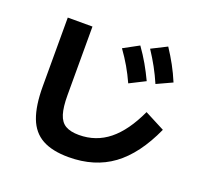

<svg xmlns="http://www.w3.org/2000/svg" viewBox="-145 -985 1289 1213"><g transform="rotate(20 500.0 -379.0)"><path d="M432 57Q323 57 255.5 20Q188 -17 157.5 -97.5Q127 -178 127 -308V-770H293V-308Q293 -229 307.5 -182.5Q322 -136 355.5 -116.5Q389 -97 446 -97Q560 -97 646.5 -166.5Q733 -236 799 -379L934 -309Q849 -121 727.5 -32Q606 57 432 57ZM628 -510Q604 -563 577 -609.5Q550 -656 515 -705L618 -761Q653 -712 680.5 -664Q708 -616 733 -563ZM791 -565Q768 -618 742 -665.5Q716 -713 683 -763L786 -815Q819 -765 845.5 -716.5Q872 -668 895 -613Z"/></g></svg>

Font: M PLUS 2 Thin ExtraBold
Style: Regular
Weight: 800
Version: Version 1.001